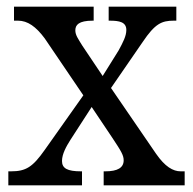

<svg xmlns="http://www.w3.org/2000/svg" viewBox="-20 -556 578 576"><path d="M5 0H226V-42H223C182 -42 166 -51 166 -73C166 -94 179 -117 191 -136L255 -235L316 -144C344 -102 351 -90 351 -75C351 -53 333 -42 296 -42H291V0H534V-42H522C499 -42 475 -56 448 -95L313 -292L408 -430C445 -485 465 -494 501 -494H509V-536H306V-494H309C338 -494 359 -490 359 -466C359 -448 349 -429 336 -405L288 -328L227 -419C214 -440 206 -451 206 -465C206 -481 216 -494 258 -494H261V-536H22V-494H34C63 -494 88 -476 114 -441L230 -270L114 -106C78 -55 58 -42 13 -42H5Z"/></svg>

Font: Noto Serif Armenian SemiCondensed
Style: Regular
Weight: 400
Width: 4
Designer: Monotype Design Team
Foundry: Monotype Imaging Inc.
Version: Version 2.008